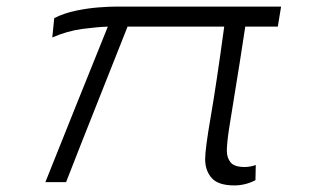

<svg xmlns="http://www.w3.org/2000/svg" viewBox="-20 -554 940 584"><path d="M693 10Q644 10 624 -12.5Q604 -35 604 -70Q604 -101 621 -199Q638 -297 662 -473H368Q321 -354 274 -236Q227 -118 181 0H118Q165 -118 212.5 -236Q260 -354 308 -473Q276 -472 230.5 -466Q185 -460 139 -440L145 -499Q175 -514 211 -521.5Q247 -529 280 -531.5Q313 -534 334 -534H835L825 -473H726Q708 -354 695.5 -279Q683 -204 676.5 -161Q670 -118 670 -95Q670 -74 681.5 -60Q693 -46 724 -46Q740 -46 758 -52L757 -6Q742 2 725.5 6Q709 10 693 10Z"/></svg>

Font: Georama ExtraExtended Light
Style: Italic
Weight: 300
Width: 8
Italic angle: -9°
Designer: Jean-Baptiste Levee
Foundry: Production Type
Version: Version 1.000